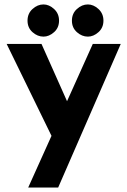

<svg xmlns="http://www.w3.org/2000/svg" viewBox="-20 -635 574 865"><path d="M107 210 212 -23 10 -437H167L282 -179L398 -437H524L242 210ZM104 -542Q104 -574 126.5 -594.5Q149 -615 176 -615Q201 -615 223.5 -594.5Q246 -574 246 -542Q246 -510 223.5 -490Q201 -470 176 -470Q149 -470 126.5 -490Q104 -510 104 -542ZM304 -542Q304 -574 326.5 -594.5Q349 -615 376 -615Q401 -615 423.5 -594.5Q446 -574 446 -542Q446 -510 423.5 -490Q401 -470 376 -470Q349 -470 326.5 -490Q304 -510 304 -542Z"/></svg>

Font: Reem Kufi Ink
Style: Bold
Weight: 700
Designer: Khaled Hosny
Version: Version 1.002